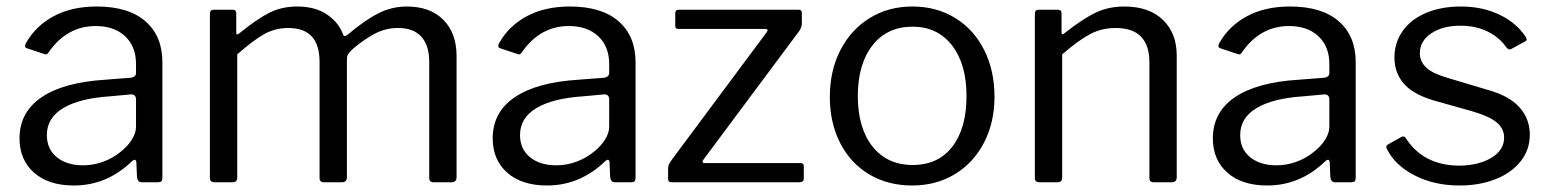

<svg xmlns="http://www.w3.org/2000/svg" viewBox="-20 -560 4767 590"><path d="M207 10Q129 10 84.5 -29.5Q40 -69 40 -135Q40 -215 107.5 -261Q175 -307 303 -315L381 -321Q398 -323 398 -336V-363Q398 -417 364.5 -448.5Q331 -480 274 -480Q186 -480 130 -400Q127 -395 124 -393.5Q121 -392 116 -394L62 -412Q57 -414 57 -419Q57 -422 60 -428Q90 -481 145.5 -510.5Q201 -540 277 -540Q375 -540 427 -494.5Q479 -449 479 -369V-15Q479 -6 476 -3Q473 0 465 0H415Q403 0 401 -16L399 -62Q398 -69 394 -69Q390 -69 385 -64Q308 10 207 10ZM383 -270 318 -264Q225 -258 174.5 -228Q124 -198 124 -145Q124 -102 154.5 -77Q185 -52 236 -52Q267 -52 297 -63Q327 -74 350 -93Q373 -111 385.5 -131.5Q398 -152 398 -171V-254Q398 -270 383 -270Z M625 -13V-517Q625 -530 636 -530H696Q706 -530 706 -519V-461Q706 -449 716 -458Q770 -502 808 -521Q846 -540 893 -540Q949 -540 985.5 -515Q1022 -490 1035 -452Q1037 -449 1039 -449Q1042 -449 1049 -454Q1101 -498 1142.5 -519Q1184 -540 1230 -540Q1302 -540 1342.5 -499Q1383 -458 1383 -388V-16Q1383 0 1368 0H1312Q1299 0 1299 -13V-370Q1299 -420 1275 -447Q1251 -474 1203 -474Q1163 -474 1128 -454.5Q1093 -435 1060 -406Q1052 -398 1049 -392Q1046 -386 1046 -377V-16Q1046 0 1031 0H975Q962 0 962 -13V-370Q962 -474 866 -474Q826 -474 792.5 -455.5Q759 -437 709 -393V-15Q709 -7 705.5 -3.5Q702 0 694 0H639Q625 0 625 -13Z M1661 10Q1583 10 1538.5 -29.5Q1494 -69 1494 -135Q1494 -215 1561.5 -261Q1629 -307 1757 -315L1835 -321Q1852 -323 1852 -336V-363Q1852 -417 1818.5 -448.5Q1785 -480 1728 -480Q1640 -480 1584 -400Q1581 -395 1578 -393.5Q1575 -392 1570 -394L1516 -412Q1511 -414 1511 -419Q1511 -422 1514 -428Q1544 -481 1599.5 -510.5Q1655 -540 1731 -540Q1829 -540 1881 -494.5Q1933 -449 1933 -369V-15Q1933 -6 1930 -3Q1927 0 1919 0H1869Q1857 0 1855 -16L1853 -62Q1852 -69 1848 -69Q1844 -69 1839 -64Q1762 10 1661 10ZM1837 -270 1772 -264Q1679 -258 1628.5 -228Q1578 -198 1578 -145Q1578 -102 1608.5 -77Q1639 -52 1690 -52Q1721 -52 1751 -63Q1781 -74 1804 -93Q1827 -111 1839.5 -131.5Q1852 -152 1852 -171V-254Q1852 -270 1837 -270Z M2033 -12V-41Q2033 -49 2035.5 -54.5Q2038 -60 2045 -70L2336 -461L2339 -467Q2339 -471 2331 -471H2066Q2060 -471 2057.5 -473Q2055 -475 2055 -482V-519Q2055 -530 2065 -530H2435Q2444 -530 2444 -520V-488Q2444 -475 2434 -462L2142 -70Q2138 -65 2139 -62Q2140 -59 2145 -59H2439Q2450 -59 2450 -50V-12Q2450 0 2437 0H2045Q2038 0 2035.5 -2.5Q2033 -5 2033 -12Z M2530 -262Q2530 -343 2562.5 -406Q2595 -469 2652.5 -504.5Q2710 -540 2784 -540Q2858 -540 2915.5 -504.5Q2973 -469 3004.5 -406Q3036 -343 3036 -263Q3036 -184 3004 -122Q2972 -60 2914.5 -25Q2857 10 2783 10Q2708 10 2650.5 -24.5Q2593 -59 2561.5 -121Q2530 -183 2530 -262ZM2950 -265Q2950 -363 2905.5 -420.5Q2861 -478 2784 -478Q2706 -478 2661 -420.5Q2616 -363 2616 -265Q2616 -167 2661 -110Q2706 -53 2785 -53Q2863 -53 2906.5 -109.5Q2950 -166 2950 -265Z M3160 -13V-517Q3160 -530 3171 -530H3231Q3242 -530 3242 -519V-461Q3242 -450 3251 -458Q3307 -502 3346.5 -521Q3386 -540 3435 -540Q3511 -540 3553.5 -499Q3596 -458 3596 -389V-16Q3596 0 3581 0H3525Q3512 0 3512 -13V-370Q3512 -420 3486.5 -447Q3461 -474 3408 -474Q3366 -474 3330.5 -455.5Q3295 -437 3244 -393V-15Q3244 -7 3240.5 -3.5Q3237 0 3229 0H3174Q3160 0 3160 -13Z M3874 10Q3796 10 3751.5 -29.5Q3707 -69 3707 -135Q3707 -215 3774.5 -261Q3842 -307 3970 -315L4048 -321Q4065 -323 4065 -336V-363Q4065 -417 4031.5 -448.5Q3998 -480 3941 -480Q3853 -480 3797 -400Q3794 -395 3791 -393.5Q3788 -392 3783 -394L3729 -412Q3724 -414 3724 -419Q3724 -422 3727 -428Q3757 -481 3812.5 -510.5Q3868 -540 3944 -540Q4042 -540 4094 -494.5Q4146 -449 4146 -369V-15Q4146 -6 4143 -3Q4140 0 4132 0H4082Q4070 0 4068 -16L4066 -62Q4065 -69 4061 -69Q4057 -69 4052 -64Q3975 10 3874 10ZM4050 -270 3985 -264Q3892 -258 3841.5 -228Q3791 -198 3791 -145Q3791 -102 3821.5 -77Q3852 -52 3903 -52Q3934 -52 3964 -63Q3994 -74 4017 -93Q4040 -111 4052.5 -131.5Q4065 -152 4065 -171V-254Q4065 -270 4050 -270Z M4468 -481Q4413 -481 4378 -457.5Q4343 -434 4343 -396Q4343 -373 4360.5 -354.5Q4378 -336 4424 -322L4551 -284Q4617 -266 4649 -230.5Q4681 -195 4681 -146Q4681 -100 4653 -64.5Q4625 -29 4576 -9.5Q4527 10 4465 10Q4388 10 4328 -20.5Q4268 -51 4243 -100Q4240 -105 4240 -108Q4240 -113 4245 -116L4284 -138Q4294 -144 4299 -137Q4353 -51 4466 -51Q4525 -52 4563.5 -75.5Q4602 -99 4602 -137Q4602 -165 4579 -184Q4556 -203 4504 -218L4401 -247Q4328 -266 4296.5 -300Q4265 -334 4265 -383Q4265 -429 4290.5 -465Q4316 -501 4362.5 -520.5Q4409 -540 4469 -540Q4535 -540 4587.5 -515Q4640 -490 4668 -447Q4675 -437 4667 -433L4625 -410Q4621 -408 4619 -408Q4615 -408 4610 -413Q4589 -444 4552.5 -462.5Q4516 -481 4468 -481Z"/></svg>

Font: Libre Franklin
Style: Regular
Weight: 400
Designer: Pablo Impallari, Rodrigo Fuenzalida
Foundry: Impallari Type
Version: Version 1.002; ttfautohint (v1.5)